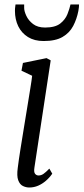

<svg xmlns="http://www.w3.org/2000/svg" viewBox="-20 -824 372 854"><path d="M110 10Q95.5 10 81.8 3.2Q68 -3.5 61 -22.5Q54 -41.5 59 -77.5Q63.5 -114 71 -160.8Q78.5 -207.5 86.5 -256.8Q94.5 -306 102 -351.5Q109.5 -397 115.2 -432.8Q121 -468.5 123 -487L75.5 -509.5L82 -544L187 -565.5L205.5 -555.5L133 -78Q130 -58.5 136 -51Q142 -43.5 151.5 -43.5Q163 -43.5 173.2 -50.5Q183.5 -57.5 199.5 -74L212.5 -51.5Q200 -33.5 184 -19.8Q168 -6 149.5 2Q131 10 110 10ZM174 -641.5Q133 -641.5 104.5 -659.2Q76 -677 61.2 -707.2Q46.5 -737.5 46.5 -775.5Q46.5 -787.5 47.8 -794.5Q49 -801.5 49 -804H87.5Q87.5 -800.5 87.5 -796.8Q87.5 -793 87.5 -788.5Q87.5 -774.5 97 -753.8Q106.5 -733 127 -717.2Q147.5 -701.5 180.5 -701.5Q225 -701.5 247.8 -719.2Q270.5 -737 280 -761.2Q289.5 -785.5 293.5 -804H331.5Q331.5 -800.5 331 -792.5Q330.5 -784.5 328.5 -775Q321.5 -739 305.5 -708.5Q289.5 -678 258.5 -659.8Q227.5 -641.5 174 -641.5Z"/></svg>

Font: Merriweather 24pt SemiCondensed Light
Style: Italic
Weight: 300
Width: 4
Italic angle: -7.8°
Designer: Eben Sorkin
Foundry: Eben Sorkin
Version: Version 2.101